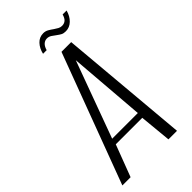

<svg xmlns="http://www.w3.org/2000/svg" viewBox="-242 -764 825 825"><g transform="rotate(-45 171.0 -351.5)"><path d="M-21 0 200 -591H259L311 0H259L245 -145H84L29 0ZM90 -173H246L218 -522ZM276 -640Q263 -640 255 -644Q247 -648 235 -657Q227 -663 217.5 -669.5Q208 -676 196 -676Q184 -676 174.5 -667.5Q165 -659 160 -641H138Q144 -668 160.5 -685.5Q177 -703 201 -703Q214 -703 224.5 -697Q235 -691 246 -683Q255 -677 263 -672.5Q271 -668 281 -668Q294 -668 303 -675.5Q312 -683 317 -701H341Q334 -674 316.5 -657Q299 -640 276 -640Z"/></g></svg>

Font: Alumni Sans Light
Style: Italic
Weight: 300
Italic angle: -8°
Version: Version 1.016